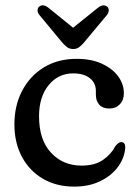

<svg xmlns="http://www.w3.org/2000/svg" viewBox="-20 -682 509 713"><path d="M440 -336Q440 -310.5 425 -294.8Q410 -279 386 -279Q361.5 -279 348.8 -293Q336 -307 336 -330.5V-344.5Q336 -373.5 313.8 -391.5Q291.5 -409.5 251.5 -409.5Q196.5 -409.5 160.8 -366Q125 -322.5 125 -250.5Q125 -162 169.8 -114.5Q214.5 -67 282.5 -67Q332.5 -67 363 -88.5Q393.5 -110 408.5 -139.5Q421 -154.5 430 -154.5Q446 -154 445 -133Q442.5 -95.5 418.2 -62.5Q394 -29.5 352.2 -9.2Q310.5 11 255.5 11Q189.5 11 139.5 -18.2Q89.5 -47.5 61.5 -99.5Q33.5 -151.5 33.5 -220.5Q33.5 -289.5 62 -344.5Q90.5 -399.5 142.5 -431.5Q194.5 -463.5 264.5 -463.5Q319 -463.5 358.2 -445.5Q397.5 -427.5 418.8 -398.5Q440 -369.5 440 -336ZM293.5 -526Q283.5 -514 274.2 -507Q265 -500 252 -500Q238.5 -500 229 -507Q219.5 -514 209.5 -526L127 -625.5Q119 -635 119.5 -643.8Q120 -652.5 125 -657Q139 -669 159.5 -653.5L251.5 -579L344 -653.5Q364 -668.5 378.5 -657Q383.5 -652.5 383.8 -643.8Q384 -635 376.5 -625.5Z"/></svg>

Font: Fraunces 72pt S100
Style: Regular
Weight: 400
Version: Version 1.000; ttfautohint (v1.8.3)